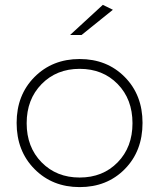

<svg xmlns="http://www.w3.org/2000/svg" viewBox="-20 -763 650 784"><path d="M440.9 -723.1 313 -620.1H266.1L399.9 -743.2ZM305.2 -522Q417 -522 489.5 -448.5Q562 -375 562 -261.2Q562 -146 489.5 -72.5Q417 1 305.2 1Q193.8 1 120.8 -72.8Q47.9 -146.5 47.9 -261.2Q47.9 -375 120.8 -448.5Q193.8 -522 305.2 -522ZM305.2 -481.9Q210.9 -481.9 149.9 -419.7Q88.9 -357.4 88.9 -259.8Q88.9 -162.1 149.9 -100.1Q210.9 -38.1 305.2 -38.1Q399.9 -38.1 460.4 -100.1Q521 -162.1 521 -259.8Q521 -357.9 460.4 -419.9Q399.9 -481.9 305.2 -481.9Z"/></svg>

Font: Montserrat Ultra Light
Style: Regular
Weight: 200
Designer: Julieta Ulanovsky
Foundry: Julieta Ulanovsky
Version: Version 3.001;PS 003.001;hotconv 1.0.70;makeotf.lib2.5.58329